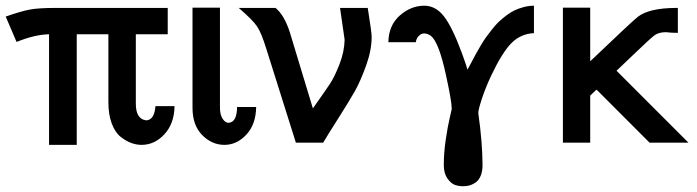

<svg xmlns="http://www.w3.org/2000/svg" viewBox="-20 -500 2442 673"><path d="M0 -441.9Q54.2 -460.9 85.2 -466.6Q116.2 -472.2 172.9 -472.2H567.9V-379.9H456.1V-136.2Q456.1 -83 492.2 -78.1Q521 -79.1 524.9 -127.9H591.8Q590.8 -66.9 556.4 -29.5Q522 7.8 476.1 7.8Q459 7.8 440.9 1.5Q422.9 -4.9 403.3 -20Q383.8 -35.2 371.8 -66.7Q359.9 -98.1 359.9 -142.1V-379.9H249V7.8H151.9V-379.9Q102.1 -378.9 38.1 -353Z M654.8 -122.1V-473.1H751V-123Q751 -87.9 770 -73.2L776.9 -69.8H783.7Q810.5 -73.7 811 -125H877.9Q877 -64 843.5 -28.1Q810.1 7.8 766.6 7.8Q722.7 7.8 688.7 -26.6Q654.8 -61 654.8 -122.1Z M816.9 -472.2H945.8Q976.6 -447.3 996.1 -386.2L1076.7 -120.1Q1120.6 -182.1 1136.2 -205.6Q1151.9 -229 1169.4 -273.4Q1187 -317.9 1188 -360.8L1171.9 -472.2H1269Q1283.2 -384.3 1282.7 -370.1Q1282.7 -324.2 1263.2 -270Q1243.7 -215.8 1224.4 -181.4Q1205.1 -147 1165 -84Q1125 -21 1112.8 0H1017.1L913.1 -330.1Q896 -385.3 880.9 -407.7Q865.7 -430.2 816.9 -472.2Z M1341.3 -352.1Q1342.3 -411.1 1381.3 -445.6Q1420.4 -480 1467.3 -480Q1507.3 -480 1536.4 -442.4Q1565.4 -404.8 1598.6 -314.9Q1614.7 -271 1618.7 -255.9Q1621.6 -260.7 1632.1 -280.8Q1642.6 -300.8 1647.5 -309.8Q1652.3 -318.8 1663.8 -338.4Q1675.3 -357.9 1682.9 -368.4Q1690.4 -378.9 1703.9 -396Q1717.3 -413.1 1727.8 -423.1Q1738.3 -433.1 1753.9 -445.1Q1769.5 -457 1783.4 -463.6Q1797.4 -470.2 1815.4 -475.1Q1833.5 -480 1851.6 -480V-383.8Q1805.7 -381.8 1773.2 -349.4Q1740.7 -316.9 1702.6 -236.8Q1682.6 -194.8 1668.9 -153.3Q1655.3 -111.8 1656.7 -102.1Q1670.9 -2 1671.4 78.1Q1671.4 101.1 1664.6 116.9Q1657.7 132.8 1646 140.4Q1634.3 147.9 1624.3 150.4Q1614.3 152.8 1603.5 152.8Q1589.4 152.8 1575.4 148.4Q1561.5 144 1548.6 126Q1535.6 107.9 1535.6 79.1Q1535.6 35.2 1542.5 -11Q1549.3 -57.1 1556.4 -86.7Q1563.5 -116.2 1563.5 -118.2Q1563.5 -145 1542 -242.4Q1520.5 -339.8 1496.6 -368.2Q1485.4 -381.3 1468.3 -382.8Q1463.4 -382.8 1458.5 -381.3Q1453.6 -379.9 1446.5 -372.6Q1439.5 -365.2 1437.5 -352.1Z M1953.1 0V-473.1H2048.8V-285.2Q2199.7 -429.2 2216.8 -441.9Q2256.8 -471.7 2348.1 -472.2H2356V-384.8Q2341.8 -384.8 2332.5 -385.5Q2323.2 -386.2 2319.6 -386.7Q2315.9 -387.2 2314.9 -387.2Q2290 -387.2 2275.6 -377.2Q2261.2 -367.2 2195.8 -304.2Q2161.6 -272 2141.1 -252L2393.1 0H2256.8L2071.8 -185.1H2069.8L2048.8 -165V0Z"/></svg>

Font: CMU Bright
Style: SemiBold
Weight: 600
Version: Version 0.7.0